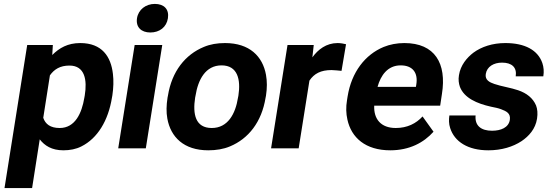

<svg xmlns="http://www.w3.org/2000/svg" viewBox="-20 -758 2798 981"><path d="M3 203H144L183 -46C208 -14 244 10 304 10C337 10 369 4 396 -10C478 -51 533 -141 552 -259L554 -270C560 -310 561 -347 557 -380C547 -469 501 -538 390 -538C326 -538 283 -513 247 -477L250 -528H119ZM201 -156 235 -373C257 -404 287 -423 335 -423C414 -423 426 -349 413 -270L411 -259C398 -180 364 -104 285 -104C237 -104 212 -124 201 -156Z M680 -665C673 -619 702 -592 748 -592C795 -592 831 -619 838 -665C845 -711 818 -738 771 -738C725 -738 687 -709 680 -665ZM584 0H725L809 -528H668Z M836 -259C830 -220 829 -185 835 -152C852 -58 919 10 1044 10C1084 10 1122 4 1155 -10C1249 -49 1317 -134 1337 -259L1339 -269C1345 -308 1345 -343 1339 -376C1322 -470 1255 -538 1130 -538C1090 -538 1054 -532 1021 -518C927 -479 858 -394 838 -269ZM977 -259 979 -269C992 -351 1030 -424 1112 -424C1194 -424 1211 -352 1198 -269L1196 -259C1183 -176 1144 -104 1062 -104C978 -104 964 -175 977 -259Z M1365 0H1506L1561 -346C1585 -382 1619 -400 1674 -400C1689 -400 1711 -397 1725 -396L1748 -532C1737 -535 1719 -538 1705 -538C1647 -538 1605 -505 1576 -465L1583 -528H1449Z M1753 -246C1747 -211 1748 -178 1755 -147C1775 -55 1847 10 1974 10C2072 10 2145 -29 2195 -85L2139 -163C2106 -127 2061 -104 2002 -104C1926 -104 1889 -150 1892 -218H2229L2238 -278C2263 -434 2202 -538 2046 -538C2008 -538 1972 -531 1940 -518C1846 -479 1776 -390 1756 -265ZM1909 -314C1925 -373 1961 -424 2027 -424C2088 -424 2117 -387 2107 -326L2105 -314Z M2276 -168C2273 -147 2273 -125 2280 -104C2302 -34 2371 10 2475 10C2543 10 2601 -8 2645 -37C2682 -62 2716 -99 2724 -152C2728 -178 2726 -201 2719 -219C2703 -257 2671 -282 2627 -297C2593 -309 2540 -317 2506 -329C2482 -337 2457 -349 2462 -380C2468 -418 2503 -438 2545 -438C2595 -438 2622 -414 2615 -368H2756C2760 -393 2758 -415 2751 -436C2728 -502 2662 -538 2562 -538C2496 -538 2440 -519 2399 -489C2365 -463 2333 -425 2325 -374C2321 -351 2324 -331 2330 -314C2352 -257 2417 -229 2488 -213C2509 -209 2527 -205 2540 -200C2566 -190 2590 -180 2585 -146C2579 -106 2539 -90 2494 -90C2439 -90 2405 -115 2410 -168Z"/></svg>

Font: Asimov Pro
Style: BdObl
Weight: 700
Designer: Google
Version: Version 2.000980; 2014